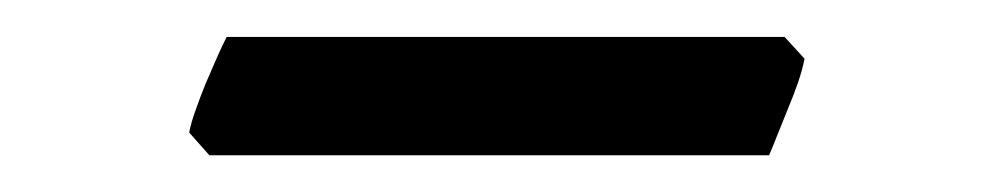

<svg xmlns="http://www.w3.org/2000/svg" viewBox="-20 -657 533 103"><path d="M411.6 -625.5Q410.6 -620.1 408.2 -613Q405.8 -606 402.8 -598.9Q399.9 -591.8 397.2 -585Q394.5 -578.1 392.6 -573.7H92.3L81.5 -585.9Q82.5 -591.3 85 -598.1Q87.4 -605 90.3 -612.1Q93.3 -619.1 96.2 -625.7Q99.1 -632.3 101.6 -637.2H400.9Z"/></svg>

Font: Gentium Kaktovik
Style: Regular
Weight: 400
Designer: J. Victor Gaultney and Annie Olsen
Foundry: SIL International
Version: Version 1.102; 2013; Maintenance release